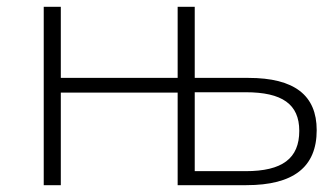

<svg xmlns="http://www.w3.org/2000/svg" viewBox="-20 -542 983 562"><path d="M108 0H158V-271H500V0H701C839 0 907 -53 907 -161C907 -263 842 -314 707 -314H550V-522H500V-314H158V-522H108ZM699 -41H550V-272H699C806 -272 856 -237 856 -159C856 -78 806 -41 699 -41Z"/></svg>

Font: Chess Sans Light
Style: Regular
Weight: 300
Designer: Wolf Bōese
Foundry: Wolf Bōese
Version: Version 7.223;Glyphs 3.3 (3306)